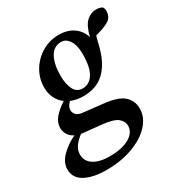

<svg xmlns="http://www.w3.org/2000/svg" viewBox="-202 -634 936 995"><g transform="rotate(-30 266.0 -136.0)"><path d="M254 -190Q292 -190 316.5 -227Q341 -264 341 -346Q341 -398 321.5 -427Q302 -456 273 -455Q229 -454 207 -413Q185 -372 185 -304Q185 -254 201.5 -221.5Q218 -189 254 -190ZM81 -292Q81 -347 108 -392.5Q135 -438 181 -465.5Q227 -493 282 -493Q335 -493 370.5 -467.5Q406 -442 417 -401Q432 -463 458 -486.5Q484 -510 515 -510Q537 -510 551 -502Q555 -497 557 -491.5Q559 -486 559 -478Q559 -441 532 -424Q505 -407 450 -393Q446 -382 443 -369Q440 -356 436 -341Q414 -249 365 -201Q316 -153 236 -153Q195 -153 162 -167Q147 -151 143.5 -141Q140 -131 140 -122Q140 -110 150.5 -97Q161 -84 190 -81L307 -68Q390 -59 423 -29Q456 1 456 47Q456 100 415.5 143.5Q375 187 305.5 212.5Q236 238 148 238Q69 238 21 212Q-27 186 -27 134Q-27 93 9 57Q45 21 93 -1Q69 -13 58.5 -32Q48 -51 48 -70Q48 -103 71 -130Q94 -157 134 -183Q108 -202 94.5 -230.5Q81 -259 81 -292ZM68 100Q68 140 102.5 162.5Q137 185 198 185Q272 185 315.5 160Q359 135 359 94Q359 68 335.5 48.5Q312 29 247 22L138 11Q133 11 127 9Q99 30 83.5 52Q68 74 68 100Z"/></g></svg>

Font: Source Serif Pro SemiBold
Style: Italic
Weight: 600
Italic angle: -12°
Designer: Frank Grießhammer
Foundry: Adobe Systems Incorporated
Version: Version 3.001;hotconv 1.0.111;makeotfexe 2.5.65597